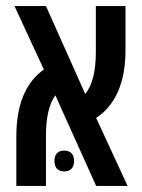

<svg xmlns="http://www.w3.org/2000/svg" viewBox="-20 -615 470 635"><path d="M34 0H132V-166C132 -226 142 -270 163 -300L298 0H402L298 -225C362 -267 395 -343 395 -448V-595H297V-445C297 -380 286 -334 262 -304L132 -595H28L125 -385C64 -342 34 -267 34 -164ZM160 -83C160 -59 173 -48 192 -48C212 -48 225 -59 225 -83C225 -106 212 -117 192 -117C173 -117 160 -106 160 -83Z"/></svg>

Font: Noto Sans Hebrew ExtraCondensed Medium
Style: Regular
Weight: 500
Width: 2
Designer: Monotype Design Team
Foundry: Monotype Imaging Inc.
Version: Version 2.004